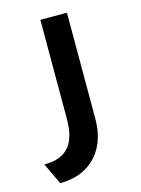

<svg xmlns="http://www.w3.org/2000/svg" viewBox="-112 -592 632 858"><g transform="rotate(-15 204.0 -163.0)"><path d="M58 201 11 102Q65 102 97.5 83Q130 64 145.5 26.5Q161 -11 161 -67V-527H284V-38Q284 38 255.5 91.5Q227 145 176.5 173Q126 201 58 201Z"/></g></svg>

Font: Lexend Exa Medium
Style: Regular
Weight: 500
Designer: Bonnie Shaver-Troup, Thomas Jockin
Foundry: Lexend
Version: Version 1.007